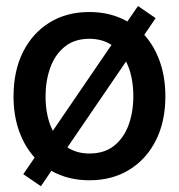

<svg xmlns="http://www.w3.org/2000/svg" viewBox="-20 -593 600 644"><path d="M117.2 31.7 58.1 -8.8 96.2 -64.5Q62.5 -101.6 43.9 -153.8Q25.4 -206.1 25.4 -269.5Q25.4 -355 57.1 -418.5Q88.9 -481.9 146 -517.3Q203.1 -552.7 279.8 -552.7Q351.6 -552.7 407.2 -521L442.9 -572.8L502 -532.2L463.9 -476.1Q497.6 -439 516.1 -386.5Q534.7 -334 534.7 -269.5Q534.7 -185.5 502.9 -122.3Q471.2 -59.1 413.8 -23.7Q356.4 11.7 279.8 11.7Q208.5 11.7 152.3 -20ZM132.8 -270Q132.8 -202.1 157.2 -154.3L354 -442.4Q322.3 -462.9 279.8 -462.9Q230 -462.9 197.3 -436.5Q164.6 -410.2 148.7 -366.2Q132.8 -322.3 132.8 -270ZM279.8 -78.1Q330.1 -78.1 362.8 -104.2Q395.5 -130.4 411.4 -174.1Q427.2 -217.8 427.2 -270Q427.2 -338.4 402.8 -386.7L206.1 -98.6Q237.8 -78.1 279.8 -78.1Z"/></svg>

Font: Inter Tight Medium
Style: Regular
Weight: 500
Designer: Rasmus Andersson
Foundry: rsms
Version: Version 3.004; ttfautohint (v1.8.4.7-5d5b)